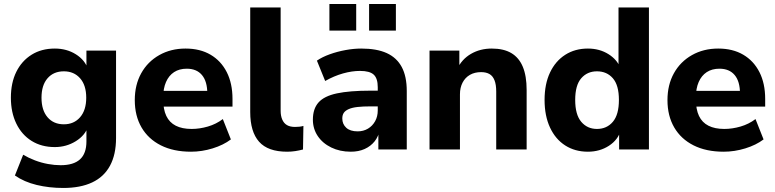

<svg xmlns="http://www.w3.org/2000/svg" viewBox="-20 -742 3848 953"><path d="M294 191Q224 191 162 176Q100 161 54 129L95 26Q122 42 153.5 54Q185 66 218 72Q251 78 281 78Q345 78 377 49Q409 20 409 -40V-116H418Q403 -70 356 -41Q309 -12 252 -12Q186 -12 137 -42.5Q88 -73 61 -128.5Q34 -184 34 -257Q34 -331 61 -385.5Q88 -440 137 -470.5Q186 -501 252 -501Q311 -501 356.5 -472.5Q402 -444 417 -398H409V-491H556V-57Q556 25 526 80.5Q496 136 437.5 163.5Q379 191 294 191ZM297 -125Q347 -125 377.5 -160Q408 -195 408 -257Q408 -319 377.5 -353.5Q347 -388 297 -388Q246 -388 216 -353.5Q186 -319 186 -257Q186 -195 216 -160Q246 -125 297 -125Z M928 11Q841 11 778.5 -20.5Q716 -52 682.5 -109.5Q649 -167 649 -245Q649 -321 681 -378.5Q713 -436 770.5 -468.5Q828 -501 901 -501Q973 -501 1025 -470.5Q1077 -440 1105.5 -384Q1134 -328 1134 -251V-213H773V-291H1025L1009 -277Q1009 -338 982.5 -369.5Q956 -401 907 -401Q870 -401 844 -384Q818 -367 804 -335Q790 -303 790 -258V-250Q790 -199 805.5 -166.5Q821 -134 852.5 -118Q884 -102 931 -102Q971 -102 1012 -114Q1053 -126 1086 -151L1126 -50Q1089 -22 1035.5 -5.5Q982 11 928 11Z M1405 11Q1310 11 1266 -38.5Q1222 -88 1222 -186V-705H1373V-192Q1373 -167 1381 -148.5Q1389 -130 1404.5 -121Q1420 -112 1444 -112Q1454 -112 1465 -113Q1476 -114 1486 -117L1484 0Q1465 5 1445.5 8Q1426 11 1405 11Z M1721 11Q1667 11 1624 -10Q1581 -31 1557 -67Q1533 -103 1533 -148Q1533 -202 1561 -233.5Q1589 -265 1652 -278.5Q1715 -292 1819 -292H1872V-214H1820Q1781 -214 1754.5 -211Q1728 -208 1711 -200.5Q1694 -193 1686.5 -182Q1679 -171 1679 -154Q1679 -126 1698.5 -108Q1718 -90 1755 -90Q1784 -90 1806.5 -103.5Q1829 -117 1842 -140.5Q1855 -164 1855 -194V-309Q1855 -353 1835 -371.5Q1815 -390 1767 -390Q1727 -390 1682.5 -377.5Q1638 -365 1594 -340L1553 -441Q1579 -459 1616.5 -472.5Q1654 -486 1695 -493.5Q1736 -501 1773 -501Q1850 -501 1899.5 -478.5Q1949 -456 1974 -409.5Q1999 -363 1999 -290V0H1858V-99H1865Q1859 -65 1839.5 -40.5Q1820 -16 1790 -2.5Q1760 11 1721 11ZM1812 -590V-722H1945V-590ZM1615 -590V-722H1748V-590Z M2112 0V-491H2260V-399H2249Q2272 -448 2317.5 -474.5Q2363 -501 2421 -501Q2480 -501 2518 -478.5Q2556 -456 2575 -410.5Q2594 -365 2594 -295V0H2443V-288Q2443 -322 2434.5 -343.5Q2426 -365 2409.5 -374.5Q2393 -384 2368 -384Q2336 -384 2312.5 -370.5Q2289 -357 2276 -332Q2263 -307 2263 -274V0Z M2898 11Q2834 11 2785.5 -20Q2737 -51 2710 -109Q2683 -167 2683 -246Q2683 -325 2710 -382Q2737 -439 2785.5 -470Q2834 -501 2898 -501Q2956 -501 3000.5 -473Q3045 -445 3061 -400H3050V-705H3201V0H3053V-97H3062Q3048 -48 3002.5 -18.5Q2957 11 2898 11ZM2943 -102Q2992 -102 3022 -137.5Q3052 -173 3052 -246Q3052 -319 3022 -353.5Q2992 -388 2943 -388Q2895 -388 2865 -353.5Q2835 -319 2835 -246Q2835 -173 2865 -137.5Q2895 -102 2943 -102Z M3572 11Q3485 11 3422.5 -20.5Q3360 -52 3326.5 -109.5Q3293 -167 3293 -245Q3293 -321 3325 -378.5Q3357 -436 3414.5 -468.5Q3472 -501 3545 -501Q3617 -501 3669 -470.5Q3721 -440 3749.5 -384Q3778 -328 3778 -251V-213H3417V-291H3669L3653 -277Q3653 -338 3626.5 -369.5Q3600 -401 3551 -401Q3514 -401 3488 -384Q3462 -367 3448 -335Q3434 -303 3434 -258V-250Q3434 -199 3449.5 -166.5Q3465 -134 3496.5 -118Q3528 -102 3575 -102Q3615 -102 3656 -114Q3697 -126 3730 -151L3770 -50Q3733 -22 3679.5 -5.5Q3626 11 3572 11Z"/></svg>

Font: Nunito Sans 12pt ExtraLight ExtraBold
Style: Regular
Weight: 800
Version: Version 3.101;gftools[0.9.27]